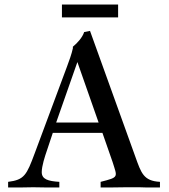

<svg xmlns="http://www.w3.org/2000/svg" viewBox="-20 -831 748 851"><path d="M503.5 -754V-811H254.5V-754ZM689 0V-25C616 -29 606 -64 580 -136L379 -694L353 -689C346 -666 323 -640 303 -624V-617C297 -590 287 -563 277 -536L134 -152C98 -55 88 -34 16 -25V0H67C87 0 104 -1 127 -1C149 -1 169 0 191 0H243V-25C194 -28 165 -36 165 -68C165 -95 179 -138 188 -164L214 -242H434L479 -113C500 -45 509 -46 426 -25V0H464C490 0 509 -1 539 -1H574C593 -1 610 -1 632 0ZM417 -288H229L323 -556Z"/></svg>

Font: Sibila
Style: Regular
Weight: 400
Designer: Stefan Peev
Foundry: Context Ltd
Version: Version 1.000